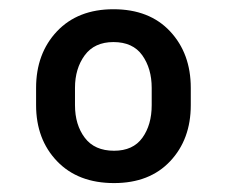

<svg xmlns="http://www.w3.org/2000/svg" viewBox="-20 -742 501 424"><path d="M59.7 -509.9V-547.9Q59.7 -623.9 105.8 -672.8Q152 -721.6 230.5 -721.6Q310 -721.6 355.6 -672.8Q401.3 -623.9 401.3 -547.9V-509.9Q401.3 -434.3 355.8 -386Q310.4 -337.7 231.9 -337.7Q152.3 -337.7 106 -386Q59.7 -434.3 59.7 -509.9ZM145.6 -547.9V-509.9Q145.6 -466.3 167.3 -437.7Q188.9 -409.1 231.9 -409.1Q273.8 -409.1 294.4 -437.7Q315 -466.3 315 -509.9V-547.9Q315 -590.6 294.2 -619.9Q273.4 -649.1 230.5 -649.1Q188.6 -649.1 167.1 -619.9Q145.6 -590.6 145.6 -547.9Z"/></svg>

Font: Inter UI Medium
Style: Regular
Weight: 500
Designer: Rasmus Andersson
Foundry: rsms
Version: 3.2;8d6f07862